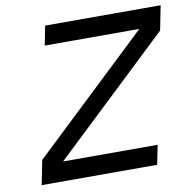

<svg xmlns="http://www.w3.org/2000/svg" viewBox="-78 -777 861 856"><g transform="rotate(-10 352.0 -349.0)"><path d="M704.1 -697.8 682.1 -586.9 154.8 -87.4H583L565.4 0H42.5L64.5 -110.4L592.3 -610.4H164.1L181.2 -697.8Z"/></g></svg>

Font: Qaz
Style: Italic
Weight: 400
Italic angle: -11.25°
Designer: GGBotNet
Foundry: f0n7
Version: 0.70